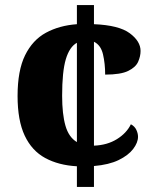

<svg xmlns="http://www.w3.org/2000/svg" viewBox="-20 -734 604 754"><path d="M282 -81Q210 -85 157.5 -113.5Q105 -142 77 -201.5Q49 -261 49 -357Q49 -457 78.5 -517Q108 -577 160.5 -605.5Q213 -634 282 -639V-714H349V-639Q447 -635 489.5 -603.5Q532 -572 532 -534Q532 -513 522.5 -491.5Q513 -470 483.5 -455.5Q454 -441 393 -441Q393 -484 384.5 -520.5Q376 -557 349 -570V-162Q401 -164 439 -187.5Q477 -211 494 -246Q509 -238 515.5 -224Q522 -210 522 -197Q522 -174 503 -149Q484 -124 446 -105.5Q408 -87 349 -82V0H282ZM282 -566Q253 -550 238.5 -501.5Q224 -453 224 -358Q224 -286 237 -240.5Q250 -195 282 -176Z"/></svg>

Font: Noto Serif Tamil ExtraBold
Style: Italic
Weight: 800
Italic angle: -12°
Designer: Indian Type Foundry, Tom Grace, and the Monotype Design Team
Foundry: Monotype Imaging Inc.
Version: Version 2.003; ttfautohint (v1.8.4.7-5d5b)